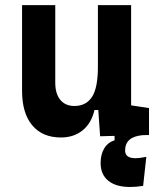

<svg xmlns="http://www.w3.org/2000/svg" viewBox="-20 -538 626 765"><path d="M222.7 9.8Q148.9 9.8 108.4 -38.8Q67.9 -87.4 67.9 -175.8V-517.6H200.2V-208.5Q200.2 -164.1 220.5 -139.9Q240.7 -115.7 276.4 -115.7Q322.8 -115.7 346.4 -151.6Q370.1 -187.5 370.1 -272V-517.6H502.4V-118.2L573.7 -107.4V0L548.3 0.5Q478.5 6.8 478.5 61.5Q478.5 92.3 519 92.3Q537.6 92.3 563 86.9L550.3 202.6Q523.4 207 498 207Q441.9 207 411.4 182.1Q380.9 157.2 380.9 111.8Q380.9 77.1 395.3 53.2Q409.7 29.3 436.5 21V3.4L378.9 4.9L371.6 -99.6H356.4Q344.2 -46.9 309.1 -18.6Q273.9 9.8 222.7 9.8Z"/></svg>

Font: Caskaydia Cove
Style: Bold
Weight: 700
Monospace: yes
Designer: Aaron Bell
Foundry: Saja Typeworks
Version: Version 4.300; ttfautohint (v1.8.3)